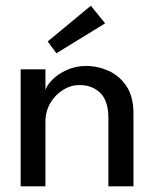

<svg xmlns="http://www.w3.org/2000/svg" viewBox="-20 -654 550 674"><path d="M282 -422.5Q322.5 -422.5 360.8 -405.5Q399 -388.5 423.8 -351.8Q448.5 -315 448.5 -256V0H360.5V-239Q360.5 -300 332 -327.8Q303.5 -355.5 258.5 -355.5Q229 -355.5 201.8 -338.8Q174.5 -322 157 -292.8Q139.5 -263.5 139.5 -226.5V0H52.5V-410.5H139.5V-337.5Q144 -354.5 164 -374.5Q184 -394.5 215 -408.5Q246 -422.5 282 -422.5ZM178 -467 147.5 -508.5 299 -634 349 -572Z"/></svg>

Font: League Spartan Thin
Style: Regular
Weight: 400
Version: Version 2.002